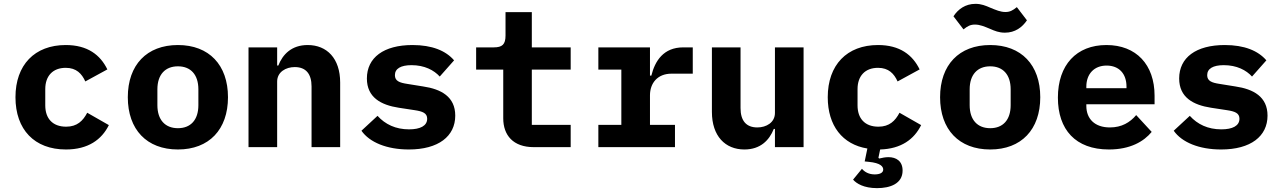

<svg xmlns="http://www.w3.org/2000/svg" viewBox="-20 -761 6642 993"><path d="M321 12.1C436.1 12.1 506 -39.1 543 -114L431.1 -177.9C409.1 -136 378.9 -105.8 322.1 -105.8C252.1 -105.8 214.1 -148.1 214.1 -215.9V-300.1C214.1 -367.9 252.8 -410.2 320 -410.2C375 -410.2 403.1 -380 421.2 -339.8L535.2 -402C498.9 -476.9 432.9 -528.1 320 -528.1C159.1 -528.1 60 -425.1 60 -258.2C60 -90.9 158 12.1 321 12.1Z M900.2 12.1C1061.1 12.1 1159.1 -90.9 1159.1 -258.2C1159.1 -425.1 1061.1 -528.1 900.2 -528.1C739 -528.1 641 -425.1 641 -258.2C641 -90.9 739 12.1 900.2 12.1ZM794 -217V-299C794 -375 834.2 -418 900.2 -418C966.3 -418 1006 -375 1006 -299V-217C1006 -141 966.3 -98 900.2 -98C834.2 -98 794 -141 794 -217Z M1413.4 0V-339.1C1413.4 -388.8 1458.5 -414.1 1504.3 -414.1C1562.1 -414.1 1591.3 -378.9 1591.3 -313.9V0H1739.3V-334.2C1739.3 -459.2 1670.5 -528.1 1571.4 -528.1C1488.3 -528.1 1442.1 -480.1 1419.4 -421.9H1413.4V-516H1265.3V0Z M2094.5 12.1C2247.5 12.1 2334.5 -56.1 2334.5 -163C2334.5 -261 2261.4 -300.1 2168.3 -313.9L2086.3 -327.1C2046.5 -333.1 2022.4 -342 2022.4 -372.2C2022.4 -405.9 2052.6 -424 2108.3 -424C2175.4 -424 2224.4 -398.1 2254.3 -365.1L2328.5 -448.9C2285.5 -498.9 2214.5 -528.1 2113.3 -528.1C1964.5 -528.1 1877.5 -463.1 1877.5 -355.1C1877.5 -257.1 1950.3 -218 2042.3 -203.8L2125.4 -191.1C2165.5 -185 2189.3 -176.1 2189.3 -147C2189.3 -110.1 2153.4 -92 2095.5 -92C2026.3 -92 1972.3 -117.9 1932.5 -161.9L1849.4 -84.9C1891.3 -24.9 1980.5 12.1 2094.5 12.1Z M2740.4 0H2931.5V-115.1H2730.5V-400.9H2931.5V-516H2730.5V-698.2H2594.5V-577.1C2594.5 -530.9 2577.4 -516 2533.7 -516H2442.5V-400.9H2582.7V-149.1C2582.7 -62.1 2633.5 0 2740.4 0Z M3074.6 0H3470.9V-115.1H3341.6V-268.1C3341.6 -329.9 3379.6 -380 3452.8 -380H3562.9V-516H3513.8C3411.6 -516 3367.5 -446 3348.7 -370H3341.6V-516H3074.6V-400.9H3193.5V-115.1H3074.6Z M3987.9 0H4136V-516H3987.9V-176.8C3987.9 -127.1 3942.8 -101.9 3897 -101.9C3838.8 -101.9 3810 -137.1 3810 -202.1V-516H3661.9V-182.2C3661.9 -57.2 3730.8 12.1 3829.9 12.1C3913 12.1 3958.8 -35.9 3981.9 -94.1H3987.9Z M4521 -528.1C4360.1 -528.1 4261 -425.1 4261 -258.2C4261 -111.2 4337 -13.8 4465.9 7.1L4452.1 73.9L4473 76C4535.2 82 4547.9 100.9 4547.9 116.1C4547.9 133.2 4529.1 141 4503.9 141C4473 141 4451 127.8 4437.9 111.9L4392 168C4409.1 187.9 4447.1 212 4516 212C4584.2 212 4648.1 188.9 4648.1 121.1C4648.1 72.1 4615.1 51.8 4574.9 51.8C4558.9 51.8 4543 55 4527 58.9L4523.1 55L4532 12.1C4641 8.9 4708.1 -40.8 4744 -114L4632.1 -177.9C4610.1 -136 4579.9 -105.8 4523.1 -105.8C4453.1 -105.8 4415.1 -148.1 4415.1 -215.9V-300.1C4415.1 -367.9 4453.8 -410.2 4521 -410.2C4576 -410.2 4604 -380 4622.2 -339.8L4736.2 -402C4699.9 -476.9 4633.9 -528.1 4521 -528.1Z M5101.2 12.1C5262.1 12.1 5360.1 -90.9 5360.1 -258.2C5360.1 -425.1 5262.1 -528.1 5101.2 -528.1C4940 -528.1 4842 -425.1 4842 -258.2C4842 -90.9 4940 12.1 5101.2 12.1ZM4911.2 -676.8 4963.1 -609C4984 -626.1 4999.3 -633.9 5022 -633.9C5048.3 -633.9 5071 -623.9 5100.1 -611.9C5125 -600.9 5147 -592 5177.2 -592C5230.1 -592 5267 -620 5291.2 -655.9L5239 -724.1C5218 -707 5203.1 -698.9 5180 -698.9C5154.1 -698.9 5131 -709.2 5102.3 -720.9C5077.1 -731.9 5055 -741.1 5025.2 -741.1C4972.3 -741.1 4935 -713.1 4911.2 -676.8ZM4995 -217V-299C4995 -375 5035.2 -418 5101.2 -418C5167.3 -418 5207 -375 5207 -299V-217C5207 -141 5167.3 -98 5101.2 -98C5035.2 -98 4995 -141 4995 -217Z M5715.2 12.1C5826.3 12.1 5896.3 -29.8 5936.4 -78.8L5856.2 -165.8C5824.2 -127.8 5781.2 -101.9 5720.2 -101.9C5641.3 -101.9 5598.4 -147 5598.4 -213.1V-221.9H5951.3V-266C5951.3 -426.8 5856.2 -528.1 5702.4 -528.1C5547.2 -528.1 5451.3 -425.1 5451.3 -256C5451.3 -90.9 5542.3 12.1 5715.2 12.1ZM5598.4 -305V-312.9C5598.4 -378.9 5639.2 -421.9 5703.1 -421.9C5767.4 -421.9 5806.1 -380 5806.1 -312.9V-305Z M6295.5 12.1C6448.5 12.1 6535.5 -56.1 6535.5 -163C6535.5 -261 6462.4 -300.1 6369.3 -313.9L6287.3 -327.1C6247.5 -333.1 6223.4 -342 6223.4 -372.2C6223.4 -405.9 6253.6 -424 6309.3 -424C6376.4 -424 6425.4 -398.1 6455.3 -365.1L6529.5 -448.9C6486.5 -498.9 6415.5 -528.1 6314.3 -528.1C6165.5 -528.1 6078.5 -463.1 6078.5 -355.1C6078.5 -257.1 6151.3 -218 6243.3 -203.8L6326.3 -191.1C6366.5 -185 6390.3 -176.1 6390.3 -147C6390.3 -110.1 6354.4 -92 6296.5 -92C6227.3 -92 6173.3 -117.9 6133.5 -161.9L6050.4 -84.9C6092.3 -24.9 6181.5 12.1 6295.5 12.1Z"/></svg>

Font: Margiela Mono Bold
Style: Regular
Weight: 700
Designer: Mike Abbink, Paul van der Laan, Pieter van Rosmalen
Foundry: Bold Monday
Version: Version 2.003 2021